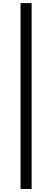

<svg xmlns="http://www.w3.org/2000/svg" viewBox="-20 -982 336 1236"><path d="M183.6 234.4H112.3V-961.9H183.6Z"/></svg>

Font: Intratopia Thin
Style: Regular
Weight: 100
Designer: Rasmus Andersson
Foundry: rsms
Version: Version 3.000;Glyphs 3.2.3 (3260)